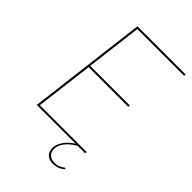

<svg xmlns="http://www.w3.org/2000/svg" viewBox="-254 -796 1060 1060"><g transform="rotate(45 276.0 -266.5)"><path d="M436 135Q438 135 440 137L442 140Q429 153 410.2 160Q391.5 167 372 167Q344 167 326.5 151.8Q309 136.5 309 107Q309 89 315.8 73.2Q322.5 57.5 333.2 43.8Q344 30 357 19Q370 8 382.5 0H80L166 -700H543L541 -689H176.5L136 -361H446L444 -350H135L93 -11H459L457 0H399Q388.5 6 374.8 15.8Q361 25.5 348.5 39Q336 52.5 327.5 69Q319 85.5 319 105Q319 129 334.5 143Q350 157 374 157Q389 157 399.8 153.5Q410.5 150 417.8 146Q425 142 429.2 138.5Q433.5 135 436 135Z"/></g></svg>

Font: Lato Hairline
Style: Italic
Weight: 250
Italic angle: -7°
Designer: Lukasz Dziedzic
Foundry: Lukasz Dziedzic
Version: Version 1.104; Western+Polish opensource